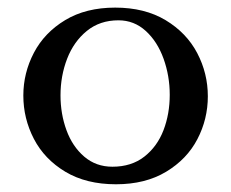

<svg xmlns="http://www.w3.org/2000/svg" viewBox="-20 -472 604 502"><path d="M281.2 -452.1Q358.4 -452.1 413.1 -419.2Q467.8 -386.2 495.6 -333.3Q523.4 -280.3 523.4 -220.2Q523.4 -160.6 496.1 -108.2Q468.8 -55.7 414.3 -22.9Q359.9 9.8 283.2 9.8Q205.6 9.8 150.9 -22.9Q96.2 -55.7 68.6 -108.9Q41 -162.1 41 -222.2Q41 -281.2 68.6 -334Q96.2 -386.7 150.4 -419.4Q204.6 -452.1 281.2 -452.1ZM273.9 -36.1Q323.7 -36.1 357.4 -62.5Q391.1 -88.9 407.5 -131.6Q423.8 -174.3 423.8 -224.1Q423.8 -273.4 407.7 -318.4Q391.6 -363.3 361.1 -391.1Q330.6 -418.9 289.6 -418.9Q241.2 -418.9 207 -391.1Q172.9 -363.3 155.5 -318.4Q138.2 -273.4 138.2 -222.7Q138.2 -174.3 153.8 -131.6Q169.4 -88.9 200.2 -62.5Q231 -36.1 273.9 -36.1Z"/></svg>

Font: Radley
Style: Regular
Weight: 400
Designer: Vernon Adams
Foundry: Vernon Adams
Version: Version 1.003; ttfautohint (v1.6)